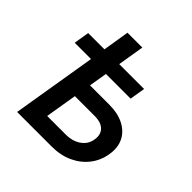

<svg xmlns="http://www.w3.org/2000/svg" viewBox="-175 -804 946 946"><g transform="rotate(45 298.5 -330.5)"><path d="M38.1 -441.9 51.3 -522.5H440.9L427.7 -441.9ZM164.6 -522.5 187 -660.6H290.5L267.6 -522.5ZM215.8 -346.7H373Q434.1 -346.7 476.1 -325Q518.1 -303.2 536.9 -264.6Q555.7 -226.1 546.9 -174.8Q538.6 -123 507.8 -83.7Q477.1 -44.4 429 -22.2Q380.9 0 319.3 0H78.6L165 -522.5H269L197.3 -90.8H326.7Q373.5 -90.8 406 -113.5Q438.5 -136.2 444.3 -174.3Q450.7 -211.9 429.4 -234.1Q408.2 -256.3 361.8 -256.3H200.7Z"/></g></svg>

Font: Inter 28pt Medium
Style: Italic
Weight: 500
Italic angle: -9.3988°
Designer: Rasmus Andersson
Foundry: rsms
Version: Version 4.001;git-66647c0bb